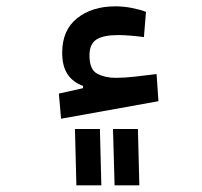

<svg xmlns="http://www.w3.org/2000/svg" viewBox="-20 -357 626 594"><path d="M168.9 10.3 162.1 -67.4 281.2 -94.2 278.3 -60.1 236.8 -65.4V-91.3Q205.6 -102.5 189 -127.4Q172.4 -152.3 172.4 -193.8Q172.4 -263.7 218.5 -300.5Q264.6 -337.4 336.9 -337.4Q362.3 -337.4 388.4 -332.3Q414.6 -327.1 431.6 -320.3L425.3 -242.2Q408.2 -244.6 385.3 -246.6Q362.3 -248.5 346.7 -248.5Q299.3 -248.5 278.1 -234.6Q256.8 -220.7 256.8 -185.5Q256.8 -141.6 281 -128.9Q305.2 -116.2 338.4 -116.2Q364.7 -116.2 399.2 -120.1Q433.6 -124 464.4 -127.9L470.2 -43.9ZM334.5 216.3 329.6 42H406.7L411.1 216.3ZM216.3 216.3 211.9 42H289.1L293.5 216.3Z"/></svg>

Font: Cascadia Code
Style: Regular
Weight: 400
Designer: Aaron Bell
Foundry: Saja Typeworks
Version: Version 2404.023